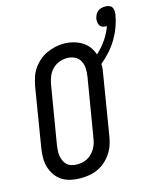

<svg xmlns="http://www.w3.org/2000/svg" viewBox="-130 -978 889 1077"><g transform="rotate(-15 315.0 -439.5)"><path d="M203 8Q175 8 147 2Q119 -4 96.5 -18.5Q74 -33 58.5 -55.5Q43 -78 35.5 -104.5Q28 -131 28.5 -159.5Q29 -188 34 -217L90 -559Q95 -584 103 -608.5Q111 -633 126 -655Q141 -677 162 -695Q183 -713 207 -724Q231 -735 256 -740.5Q281 -746 306 -746Q334 -746 360.5 -739Q387 -732 409 -719Q431 -706 447 -685Q463 -664 471 -639Q503 -668 527.5 -703.5Q552 -739 566 -778Q566 -778 565.5 -778Q565 -778 564 -778Q553 -778 543 -781Q533 -784 527 -792Q521 -800 519.5 -810.5Q518 -821 519 -832Q521 -843 526 -854Q531 -865 540.5 -873Q550 -881 561.5 -884Q573 -887 584 -887Q595 -887 606 -883.5Q617 -880 623 -871.5Q629 -863 629.5 -851.5Q630 -840 629 -828Q623 -793 610.5 -759Q598 -725 579 -693Q560 -661 535 -633Q510 -605 481 -581Q482 -565 480 -549.5Q478 -534 475 -518L419 -176Q415 -151 406.5 -126.5Q398 -102 383 -80Q368 -58 347.5 -40Q327 -22 303 -11Q279 0 253.5 4Q228 8 203 8ZM205 -72Q220 -72 235.5 -75Q251 -78 265 -86Q279 -94 290.5 -105.5Q302 -117 310 -130.5Q318 -144 323 -159Q328 -174 330 -189L387 -531Q391 -555 390 -579Q389 -603 378.5 -623Q368 -643 347 -653Q326 -663 302 -663Q279 -663 257 -654.5Q235 -646 218 -629Q201 -612 192 -590Q183 -568 179 -546L122 -204Q120 -188 119 -172Q118 -156 121 -141Q124 -126 130.5 -112.5Q137 -99 148 -89.5Q159 -80 174 -76Q189 -72 205 -72Z"/></g></svg>

Font: Iosevka Curly Medium Oblique
Style: Regular
Weight: 500
Italic angle: -9°
Monospace: yes
Designer: Belleve Invis
Foundry: Belleve Invis
Version: Version 11.1.0; ttfautohint (v1.8.3)